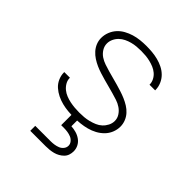

<svg xmlns="http://www.w3.org/2000/svg" viewBox="-205 -659 1010 1010"><g transform="rotate(45 300.0 -154.0)"><path d="M299 8Q276 8 253.5 6Q231 4 209 -1.5Q187 -7 166.5 -17Q146 -27 129 -42Q112 -57 102.5 -78.5Q93 -100 93 -122V-125H135V-124Q135 -106 144 -90.5Q153 -75 166.5 -64Q180 -53 196.5 -46.5Q213 -40 230 -36.5Q247 -33 264.5 -31.5Q282 -30 299 -30Q317 -30 334.5 -31.5Q352 -33 369.5 -37.5Q387 -42 403.5 -49Q420 -56 433 -68Q446 -80 454.5 -96.5Q463 -113 463 -131Q463 -151 452 -168Q441 -185 424 -196.5Q407 -208 388 -214Q369 -220 350 -225.5Q331 -231 311.5 -236Q292 -241 272.5 -246.5Q253 -252 234 -258Q215 -264 197 -272Q179 -280 162 -291Q145 -302 131.5 -317Q118 -332 110.5 -350.5Q103 -369 103 -389Q103 -412 111.5 -433.5Q120 -455 135 -471.5Q150 -488 170 -499Q190 -510 211.5 -516.5Q233 -523 256 -525.5Q279 -528 301 -528Q323 -528 345 -526Q367 -524 388.5 -518.5Q410 -513 430 -503Q450 -493 465.5 -477.5Q481 -462 490 -441Q499 -420 499 -398V-395H457V-397Q457 -413 449 -428.5Q441 -444 428 -455Q415 -466 399.5 -472.5Q384 -479 367.5 -483Q351 -487 334.5 -488.5Q318 -490 301 -490Q284 -490 267 -488.5Q250 -487 233 -482.5Q216 -478 200.5 -470.5Q185 -463 172.5 -451Q160 -439 152.5 -423Q145 -407 145 -390Q145 -370 156 -352.5Q167 -335 183.5 -324Q200 -313 219.5 -306.5Q239 -300 258 -294.5Q277 -289 296.5 -284Q316 -279 335 -273.5Q354 -268 373 -262Q392 -256 410.5 -248Q429 -240 446 -229.5Q463 -219 476.5 -204Q490 -189 497.5 -170Q505 -151 505 -131Q505 -108 496 -86Q487 -64 470.5 -47.5Q454 -31 433.5 -20Q413 -9 390.5 -3Q368 3 345 5.5Q322 8 299 8ZM185 220V183H300Q313 183 326.5 181Q340 179 352.5 174Q365 169 374 158Q383 147 383 133Q383 120 374 109Q365 98 352.5 93Q340 88 327 86Q314 84 300 84H279V-30H321V50Q339 51 357 56Q375 61 390.5 72Q406 83 414.5 99.5Q423 116 423 135Q423 149 418.5 162.5Q414 176 404 186Q394 196 381.5 203Q369 210 355.5 213.5Q342 217 328 218.5Q314 220 300 220Z"/></g></svg>

Font: Iosevka Extralight Extended
Style: Regular
Weight: 200
Width: 7
Monospace: yes
Designer: Belleve Invis
Foundry: Belleve Invis
Version: Version 32.5.0; ttfautohint (v1.8.4)